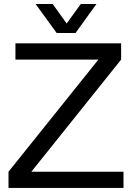

<svg xmlns="http://www.w3.org/2000/svg" viewBox="-20 -928 651 948"><path d="M465.8 -633.8H56.2V-713.9H578.1V-633.8L134.8 -80.1H589.8V0H22V-80.1ZM259.8 -765.1 155.8 -908.2H240.2L309.1 -812L378.9 -908.2H456.1L353 -765.1Z"/></svg>

Font: XB Khoramshahr
Style: Regular
Weight: 400
Designer: Behnam
Foundry: Irmug
Version: Version 8.005 2009